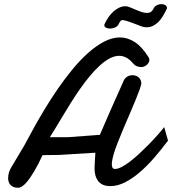

<svg xmlns="http://www.w3.org/2000/svg" viewBox="-20 -884 828 923"><path d="M525.4 -139.2Q522.9 -129.9 520.3 -117.9Q517.6 -106 517.6 -95.2Q517.6 -85.4 520.5 -78.6Q523.4 -71.8 533.2 -71.8Q546.4 -71.8 564.7 -81.3Q583 -90.8 604 -106.7Q625 -122.6 647.5 -143.3Q669.9 -164.1 691.9 -186.3Q713.9 -208.5 733.9 -231Q753.9 -253.4 769.5 -272.9L787.6 -208Q755.4 -165 721.2 -125.5Q687 -85.9 651.6 -55.7Q616.2 -25.4 580.6 -7.3Q544.9 10.7 509.8 10.7Q489.3 10.7 474.9 4.2Q460.4 -2.4 451.7 -13.9Q442.9 -25.4 438.7 -40.3Q434.6 -55.2 434.6 -71.8Q434.6 -78.1 435.1 -89.8Q435.5 -101.6 436.3 -114Q437 -126.5 437.7 -136.7Q438.5 -147 438.5 -149.9L265.1 -139.2L184.6 -138.2Q164.1 -93.8 144 -59.6Q135.3 -44.9 125.5 -30.8Q115.7 -16.6 106 -5.6Q96.2 5.4 86.4 12Q76.7 18.6 67.4 18.6Q52.7 18.6 43.5 14.2Q34.2 9.8 28.8 3.2Q23.4 -3.4 21.2 -11.7Q19 -20 19 -27.3Q19 -40 22.5 -52.5Q25.9 -64.9 32.2 -76.2L96.7 -184.6Q101.1 -191.4 114.5 -217.3Q127.9 -243.2 149.2 -281Q170.4 -318.8 198.2 -364.7Q226.1 -410.6 258.5 -457.8Q291 -504.9 327.4 -549.3Q363.8 -593.8 402.1 -628.2Q440.4 -662.6 479.5 -683.3Q518.6 -704.1 557.1 -704.1Q593.3 -704.1 628.2 -681.6Q663.1 -659.2 694.8 -607.9Q698.2 -601.1 698.2 -596.2Q698.2 -589.8 694.8 -583.5Q691.4 -577.1 685.8 -572.3Q680.2 -567.4 673.3 -564.5Q666.5 -561.5 659.2 -561.5Q650.4 -561.5 638.9 -565.4Q627.4 -569.3 617.2 -582Q602.1 -599.6 585.7 -607.7Q569.3 -615.7 553.2 -615.7Q530.3 -615.7 506.3 -602.8Q482.4 -589.8 458.3 -567.6Q434.1 -545.4 410.2 -516.4Q386.2 -487.3 363.8 -455.1Q341.3 -422.9 320.3 -389.2Q299.3 -355.5 280.8 -324.7Q262.2 -293.9 246.8 -268.1Q231.4 -242.2 219.7 -224.6H309.1L460 -235.8Q464.4 -245.6 471.7 -262.5Q479 -279.3 488 -300.3Q497.1 -321.3 507.8 -345.7Q518.6 -370.1 529.5 -394.8Q540.5 -419.4 551.3 -443.6Q562 -467.8 571.3 -488.3Q577.6 -506.8 590.1 -514.6Q602.5 -522.5 616.7 -522.5Q624 -522.5 631.3 -520.3Q638.7 -518.1 644.8 -513.4Q650.9 -508.8 654.8 -501.7Q658.7 -494.6 659.2 -484.9Q659.2 -475.6 651.1 -453.1Q643.1 -430.7 630.6 -400.4Q618.2 -370.1 602.8 -334.7Q587.4 -299.3 572.5 -263.9Q557.6 -228.5 544.9 -196Q532.2 -163.6 525.4 -139.2ZM781.2 -840.3Q772.5 -821.8 762.7 -805.9Q752.9 -790 741.2 -778.3Q729.5 -766.6 715.6 -759.8Q701.7 -752.9 685.1 -752.9Q682.1 -752.9 679.2 -753.2Q676.3 -753.4 673.3 -753.9Q667.5 -754.4 655.3 -759Q643.1 -763.7 628.7 -769.3Q614.3 -774.9 599.4 -780Q584.5 -785.2 573.2 -787.1Q572.3 -787.1 571.3 -787.4Q570.3 -787.6 569.3 -787.6Q564.9 -787.6 562 -785.4Q559.1 -783.2 556.9 -780Q554.7 -776.9 553.2 -773.4Q551.8 -770 550.3 -767.6Q544.4 -756.3 532 -751.5Q519.5 -746.6 509.3 -746.6Q498 -746.6 489.7 -751Q481.4 -755.4 481.4 -762.7Q481.4 -766.1 482.4 -767.6Q491.2 -786.6 502.4 -802.7Q513.7 -818.8 526.9 -830.1Q540 -841.3 554.2 -847.7Q568.4 -854 583 -854Q592.8 -854 605 -848.9Q617.2 -843.8 630.9 -837.9Q644.5 -832 658.9 -826.9Q673.3 -821.8 688 -821.8Q698.2 -821.8 705.6 -826.9Q712.9 -832 716.8 -840.3Q722.2 -853 733.4 -858.6Q744.6 -864.3 755.9 -864.3Q767.1 -864.3 774.9 -859.1Q782.7 -854 782.7 -845.7V-844.7Q782.7 -843.8 782.2 -843Q781.7 -842.3 781.2 -840.3Z"/></svg>

Font: Damion
Style: Regular
Weight: 400
Foundry: vernon adams
Version: Version 1.000